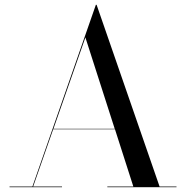

<svg xmlns="http://www.w3.org/2000/svg" viewBox="-20 -785 775 805"><path d="M20 -3H116L382 -765H385L649 -3H720V0H430V-3H539L462 -243H203L119 -3H240V0H20ZM338 -628 204 -245H461Z"/></svg>

Font: Bodoni* 72
Style: Regular
Weight: 400
Version: Version 1.003